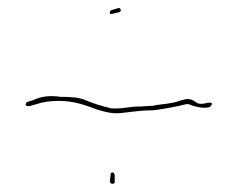

<svg xmlns="http://www.w3.org/2000/svg" viewBox="-20 -566 586 472"><path d="M46 -315C40 -308 43 -305 52 -305L66 -309C85 -315 101 -318 125 -318C164 -318 193 -306 218 -297C237 -291 255 -286 276 -288C304 -291 329 -295 359 -295C387 -299 415 -304 438 -310H441C447 -310 450 -307 451 -307C466 -302 496 -296 500 -308C502 -312 500 -313 499 -313C497 -314 493 -314 489 -313C465 -306 461 -317 457 -318C444 -325 438 -323 421 -318C402 -311 378 -310 359 -307V-306H358C344 -306 332 -304 317 -304C299 -304 275 -297 250 -300H249V-301C229 -305 210 -312 192 -319C175 -327 153 -328 125 -328H124V-329C97 -331 84 -329 64 -321L63 -320H62ZM66 -309ZM250 -120C250 -118 254 -114 255 -114C261 -114 262 -117 262 -118V-135C262 -138 259 -142 258 -142C252 -142 252 -140 252 -137ZM250 -534C250 -532 251 -531 256 -532L273 -536C280 -538 277 -548 270 -546L254 -541C251 -540 249 -537 250 -534ZM262 -135H263ZM359 -295V-296ZM421 -318ZM471 -301H472ZM489 -313Z"/></svg>

Font: Stray Cat
Style: Hl
Weight: 100
Version: Version 1.0